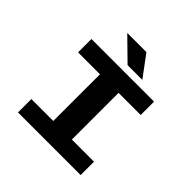

<svg xmlns="http://www.w3.org/2000/svg" viewBox="-222 -1097 1294 1294"><g transform="rotate(45 425.0 -450.0)"><path d="M569 -747.5H428.5L273.5 -899.5H456ZM728.5 -572.5H517.5V-127.5H728.5V0H131.5V-127.5H340.5V-572.5H131.5V-700H728.5Z"/></g></svg>

Font: League Mono Wide
Style: Bold
Weight: 700
Width: 8
Designer: Tyler Finck
Foundry: The League of Moveable Type / Tyler Finck
Version: Version 2.210